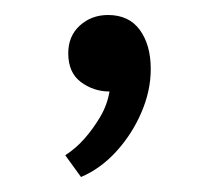

<svg xmlns="http://www.w3.org/2000/svg" viewBox="-20 -119 291 256"><path d="M88 117 67 88Q81 79 92.5 66Q104 53 113.5 37Q123 21 126 3Q105 3 88 -9.5Q71 -22 71 -48Q71 -71 86.5 -85Q102 -99 124 -99Q152 -99 166.5 -79Q181 -59 181 -27Q181 2 168.5 31Q156 60 135 83Q114 106 88 117Z"/></svg>

Font: Onest Light
Style: Regular
Weight: 300
Designer: Dmitri Voloshin, Andrey Kudryavtsev
Foundry: Dmitri Voloshin, Andrey Kudryavtsev
Version: Version 1.000;gftools[0.9.33]